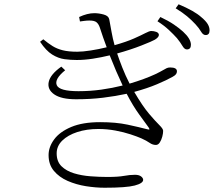

<svg xmlns="http://www.w3.org/2000/svg" viewBox="-20 -839 1040 905"><path d="M356.9 -737.8 353 -758.8Q391.6 -776.9 424.8 -776.9Q445.8 -776.9 469 -770.5Q492.2 -764.2 495.1 -747.1Q500.5 -718.3 505.9 -688Q511.2 -657.7 520 -626Q576.7 -642.1 611.3 -657.5Q646 -672.9 665 -682.9Q684.1 -692.9 692.9 -692.9Q705.1 -692.9 716.6 -688.7Q728 -684.6 729 -674.8Q729 -663.6 710 -651.9Q697.3 -644.5 647.2 -624.8Q597.2 -605 532.2 -586.9Q542 -557.6 556.4 -520.8Q570.8 -483.9 590.8 -444.8Q662.6 -466.3 710.9 -488.8Q734.4 -500 746.3 -507.1Q758.3 -514.2 765.4 -517.6Q772.5 -521 782.2 -521Q814 -521 814 -502.9Q814 -496.1 810.1 -490Q806.2 -483.9 793.9 -477.1Q766.1 -461.4 720 -441.9Q673.8 -422.4 612.8 -405.8Q651.9 -338.9 682.6 -302.7Q713.4 -266.6 731.2 -249.3Q749 -231.9 749 -222.2Q749 -210.4 744.9 -194.8Q740.7 -179.2 733.2 -167.5Q725.6 -155.8 714.8 -155.8Q699.2 -155.8 685.1 -165.8Q670.9 -175.8 646 -187Q627 -195.3 595.2 -205.8Q563.5 -216.3 524.2 -223.6Q484.9 -231 442.9 -231Q388.7 -231 344.2 -216.6Q299.8 -202.1 273.4 -176.3Q247.1 -150.4 247.1 -116.2Q247.1 -77.6 269.8 -55.4Q292.5 -33.2 328.6 -22.2Q364.7 -11.2 406.5 -8.1Q448.2 -4.9 485.8 -4.9Q537.1 -4.9 564.5 -10Q591.8 -15.1 616.2 -15.1Q634.8 -15.1 644.8 -7.6Q654.8 0 654.8 8.8Q654.8 24.9 615.2 35.4Q575.7 45.9 473.1 45.9Q431.2 45.9 385 38.6Q338.9 31.2 298.8 13.7Q258.8 -3.9 233.9 -33.7Q209 -63.5 209 -107.9Q209 -146.5 235.4 -182.1Q261.7 -217.8 315.7 -240.5Q369.6 -263.2 452.1 -263.2Q526.4 -263.2 581.1 -251.5Q635.7 -239.7 672.9 -230Q683.6 -227.1 684.3 -229.2Q685.1 -231.4 680.2 -238.8Q666.5 -257.8 636.7 -298.6Q606.9 -339.4 577.1 -397Q525.4 -385.7 465.6 -378.4Q405.8 -371.1 338.9 -371.1Q268.6 -371.1 235.4 -394.3Q202.1 -417.5 209.7 -452.9Q217.3 -488.3 269 -524.9L287.1 -507.8Q235.4 -465.8 247.6 -437.5Q259.8 -409.2 350.1 -409.2Q404.8 -409.2 457.3 -416.5Q509.8 -423.8 558.1 -436Q542.5 -469.2 527.3 -504.4Q512.2 -539.6 497.1 -578.1Q457 -568.4 417.5 -562.3Q377.9 -556.2 341.8 -556.2Q313 -556.2 283.9 -560.1Q254.9 -564 225.8 -582Q196.8 -600.1 168.9 -642.1L184.1 -653.8Q207 -634.8 227.8 -621.8Q248.5 -608.9 275.6 -602.1Q302.7 -595.2 344.2 -595.2Q370.1 -595.2 407.7 -601.1Q445.3 -606.9 482.9 -616.2Q474.6 -638.7 466.3 -661.9Q458 -685.1 450.2 -710Q444.8 -725.6 435.1 -733.9Q425.3 -742.2 401.9 -742.2Q389.2 -742.2 378.4 -740.7Q367.7 -739.3 356.9 -737.8ZM722.2 -738.8 735.8 -758.8Q773.4 -741.2 799.6 -723.4Q825.7 -705.6 842.8 -689.9Q879.9 -655.8 879.9 -627.9Q879.9 -606 860.8 -606Q849.6 -606 840.1 -622.3Q830.6 -638.7 814 -659.2Q798.3 -676.8 775.9 -697.8Q753.4 -718.8 722.2 -738.8ZM808.1 -799.8 821.8 -818.8Q858.9 -803.2 885.7 -788.1Q912.6 -772.9 929.2 -757.8Q950.2 -740.2 959 -725.6Q967.8 -710.9 967.8 -695.8Q967.8 -673.8 949.2 -673.8Q937 -673.8 927.7 -689.9Q918.5 -706.1 900.9 -725.1Q882.8 -744.6 861.8 -762.2Q840.8 -779.8 808.1 -799.8Z"/></svg>

Font: Source Han Serif CN ExtraLight
Style: Regular
Weight: 250
Designer: Ryoko NISHIZUKA  (kana & ideographs); Frank Grießhammer (Latin, Greek & Cyrillic); Wenlong ZHANG  (bopomofo); Sandoll Co
Foundry: Adobe Systems Incorporated
Version: Version 1.001;PS 1.001;hotconv 16.6.54;makeotf.lib2.5.65590